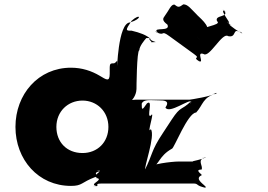

<svg xmlns="http://www.w3.org/2000/svg" viewBox="-20 -839 1232 882"><path d="M711 -378C733 -378 762 -377 740 -345C757 -313 854 -389 859 -371C837 -339 880 -406 858 -374C810 -328 812 -355 769 -290C747 -258 751 -261 729 -229C672 -144 683 -132 644 -56C626 -22 669 -87 647 -55C639 -69 695 -214 673 -246C651 -214 695 -340 673 -308C651 -294 686 -387 655 -364C633 -332 631 -331 631 -363C641 -385 671 -378 711 -378ZM737 -766C729 -755 722 -746 749 -726C765 -692 686 -715 700 -694C727 -674 673 -710 700 -690C740 -672 717 -703 758 -673C785 -653 844 -611 871 -591C906 -565 862 -584 891 -558C916 -536 867 -578 894 -558C921 -546 879 -604 915 -591C942 -571 1001 -693 1028 -673C1069 -664 1046 -714 1084 -690C1113 -673 1058 -714 1085 -694C1098 -676 1020 -732 1036 -726C1063 -706 1003 -754 1030 -734C1046 -728 984 -797 1012 -790C1039 -770 983 -810 1010 -790C1035 -758 964 -772 977 -742C1004 -722 888 -716 915 -696C933 -670 862 -690 891 -664C916 -642 867 -684 894 -664C921 -652 907 -670 926 -696C953 -716 890 -763 882 -774C860 -795 843 -820 822 -819C803 -805 799 -804 781 -818C765 -819 756 -791 737 -766ZM51 -256C51 -106 156 15 306 15C359 15 352 -1 418 -26C436 -34 400 -45 441 -53C450 -53 400 -55 438 -55C443 -47 395 -30 433 -19C442 -19 395 -18 433 -18C442 -8 390 9 422 14C431 14 386 16 424 16C438 11 407 4 455 4H868C894 4 877 14 923 23C932 23 888 22 926 22C926 12 868 -16 906 -34C915 -34 868 -60 906 -60C915 -78 880 -106 926 -116C935 -116 885 -117 923 -117C923 -108 848 -97 868 -97H801C768 -97 665 -84 675 -70C684 -70 638 -67 676 -67C712 -82 709 -122 770 -156C779 -156 843 -322 881 -322C913 -356 911 -395 976 -409C985 -409 937 -412 975 -412C956 -397 854 -381 850 -381H602C593 -381 516 -373 544 -363C553 -363 564 -364 571 -367C601 -385 607 -419 607 -430C607 -430 608 -608 620 -608C620 -626 643 -654 652 -664H668C659 -655 687 -645 670 -645C725 -645 670 -646 670 -662C652 -678 623 -689 585 -698C557 -698 554 -698 585 -744C625 -780 636 -754 578 -736C520 -736 518 -500 518 -542C518 -572 521 -556 504 -548C482 -548 484 -548 484 -500C484 -460 467 -474 438 -491C401 -513 357 -528 306 -528C156 -528 51 -406 51 -256ZM239 -256C239 -327 292 -377 359 -377C425 -377 478 -327 478 -256C478 -186 428 -136 359 -136C287 -136 239 -186 239 -256Z"/></svg>

Font: Hussar Przerywany
Style: Regular
Weight: 400
Foundry: Cannot Into Space Fonts
Version: Version 0.982